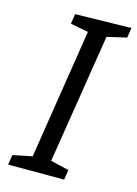

<svg xmlns="http://www.w3.org/2000/svg" viewBox="-109 -758 584 818"><g transform="rotate(15 183.5 -349.0)"><path d="M367 -698 360 -654 274 -634 183 -63 264 -44 257 0H10L17 -44L102 -61L192 -634L113 -649L120 -693Z"/></g></svg>

Font: Bitter Pro
Style: Italic
Weight: 400
Italic angle: -9°
Designer: Sol Matas, and Bitter project Authors
Foundry: Sol Matas
Version: Version 1.010